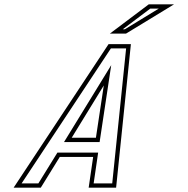

<svg xmlns="http://www.w3.org/2000/svg" viewBox="-20 -872 872 892"><path d="M43.2 0H169.4L257.8 -143H412.8L391.9 0H519.4L588.1 -667H484.4ZM313.1 -232 462.2 -475 425.6 -232ZM490.6 -716H565.6L788.8 -852H671.3ZM80.4 -20 495.1 -647H565.9L501.4 -20H415.1L436 -163H246.7L158.3 -20ZM277.4 -212H442.8L496.7 -569.4ZM550.4 -736 678 -832H717.5L560 -736Z"/></svg>

Font: Din Kursivschrift
Style: BreitGhost
Weight: 400
Version: Version 1.089